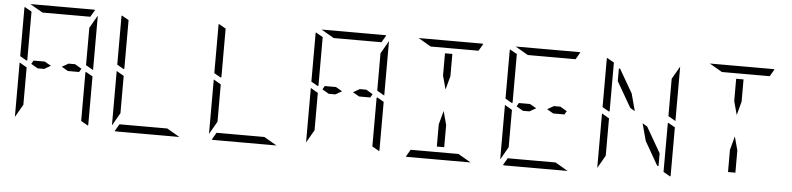

<svg xmlns="http://www.w3.org/2000/svg" viewBox="-53 -1304 6634 1608"><g transform="rotate(5 3264.0 -500.0)"><path d="M99 -558V-959Q99 -968 101 -972L161 -938V-928V-892V-866V-735V-548V-531L157 -525ZM659 -475 717 -442V-41Q717 -32 715 -28L655 -62V-70V-82V-108V-134V-265V-450V-469ZM161 -265V-155L99 -47V-500V-505L161 -469V-452ZM253 -469 197 -502 214 -531H308L362 -500L308 -469ZM253 -938 146 -1000H408H676Q686 -1000 690 -998L655 -938H625H439H377ZM717 -953V-500V-495L655 -531V-550V-735V-845ZM508 -531H563L619 -498L602 -469H508L454 -500Z M915 -558V-959Q915 -968 917 -972L977 -938V-928V-892V-866V-735V-548V-531L973 -525ZM977 -265V-155L915 -47V-500V-505L977 -469V-452ZM1379 -62 1486 0H1224H956Q946 0 942 -2L977 -62H1007H1193H1255Z M1731 -558V-959Q1731 -968 1733 -972L1793 -938V-928V-892V-866V-735V-548V-531L1789 -525ZM1793 -265V-155L1731 -47V-500V-505L1793 -469V-452ZM2195 -62 2302 0H2040H1772Q1762 0 1758 -2L1793 -62H1823H2009H2071Z M2547 -558V-959Q2547 -968 2549 -972L2609 -938V-928V-892V-866V-735V-548V-531L2605 -525ZM3107 -475 3165 -442V-41Q3165 -32 3163 -28L3103 -62V-70V-82V-108V-134V-265V-450V-469ZM2609 -265V-155L2547 -47V-500V-505L2609 -469V-452ZM2701 -469 2645 -502 2662 -531H2756L2810 -500L2756 -469ZM2701 -938 2594 -1000H2856H3124Q3134 -1000 3138 -998L3103 -938H3073H2887H2825ZM3165 -953V-500V-495L3103 -531V-550V-735V-845ZM2956 -531H3011L3067 -498L3050 -469H2956L2902 -500Z M3703 -295V-108H3641V-295L3672 -410ZM3517 -938 3410 -1000H3672H3940Q3950 -1000 3954 -998L3919 -938H3889H3703H3641ZM3827 -62 3934 0H3672H3404Q3394 0 3390 -2L3425 -62H3455H3641H3703ZM3641 -705V-892H3703V-705L3672 -590Z M4179 -558V-959Q4179 -968 4181 -972L4241 -938V-928V-892V-866V-735V-548V-531L4237 -525ZM4241 -265V-155L4179 -47V-500V-505L4241 -469V-452ZM4333 -469 4277 -502 4294 -531H4388L4442 -500L4388 -469ZM4333 -938 4226 -1000H4488H4756Q4766 -1000 4770 -998L4735 -938H4705H4519H4457ZM4643 -62 4750 0H4488H4220Q4210 0 4206 -2L4241 -62H4271H4457H4519ZM4588 -531H4643L4699 -498L4682 -469H4588L4534 -500Z M4995 -558V-959Q4995 -968 4997 -972L5057 -938V-928V-892V-866V-735V-548V-531L5053 -525ZM5555 -475 5613 -442V-41Q5613 -32 5611 -28L5551 -62V-70V-82V-108V-134V-265V-450V-469ZM5057 -265V-155L4995 -47V-500V-505L5057 -469V-452ZM5227 -571 5103 -786V-892H5113L5228 -693L5267 -548ZM5613 -953V-500V-495L5551 -531V-550V-735V-845ZM5381 -429 5505 -214V-108H5494L5380 -307L5341 -452Z M6151 -295V-108H6089V-295L6120 -410ZM5965 -938 5858 -1000H6120H6388Q6398 -1000 6402 -998L6367 -938H6337H6151H6089ZM6089 -705V-892H6151V-705L6120 -590Z"/></g></svg>

Font: DSEG14 Modern Mini
Style: Light
Weight: 300
Designer: Keshikan(Twitter:@keshinomi_88pro)
Version: Version 0.46